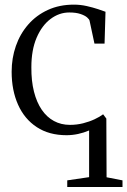

<svg xmlns="http://www.w3.org/2000/svg" viewBox="-20 -558 536 808"><path d="M263 229V201L355 187.5V-9Q333 0.5 308.5 5.8Q284 11 260 11Q186.5 11 134.8 -23Q83 -57 56 -117.5Q29 -178 29 -256Q29 -313.5 46.8 -364.5Q64.5 -415.5 98.8 -454.8Q133 -494 181.5 -516.2Q230 -538.5 291 -538.5Q318.5 -538.5 345 -532.5Q371.5 -526.5 392.5 -519.5Q413.5 -512.5 424 -508.5L420 -374.5H377.5L357 -470.5Q356 -476.5 346.5 -484.8Q337 -493 318.5 -499.2Q300 -505.5 271.5 -505.5Q229 -505.5 192.5 -478Q156 -450.5 134 -399Q112 -347.5 112 -275Q111.5 -217.5 123 -172.2Q134.5 -127 155.8 -96Q177 -65 207 -48.8Q237 -32.5 274.5 -32.5Q303 -32.5 329.8 -39.2Q356.5 -46 378.2 -56.2Q400 -66.5 414 -77L427.5 -59L428.5 188L495.5 201V229Z"/></svg>

Font: Merriweather 96pt Light
Style: Regular
Weight: 300
Version: Version 2.100